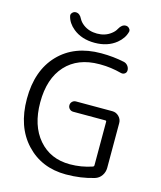

<svg xmlns="http://www.w3.org/2000/svg" viewBox="-135 -1056 957 1141"><g transform="rotate(15 343.5 -486.0)"><path d="M397.5 -762.7Q472.7 -762.7 541 -748Q555.7 -744.1 564.9 -731.9Q574.2 -719.7 574.2 -705.1Q574.2 -691.4 564 -684.1Q553.7 -676.8 541 -679.7Q474.6 -697.3 410.2 -697.3Q407.2 -697.3 404.3 -697.3Q271.5 -697.3 196.8 -615.7Q122.1 -534.2 122.1 -387.7Q122.1 -245.1 194.3 -161.1Q266.6 -77.1 386.7 -77.1Q457 -77.1 523.4 -99.6Q530.3 -102.5 530.3 -109.4V-377Q530.3 -383.8 523.4 -383.8H326.2Q312.5 -383.8 303.2 -393.1Q293.9 -402.3 293.9 -415.5Q293.9 -428.7 303.2 -438Q312.5 -447.3 326.2 -447.3H549.8Q573.2 -447.3 590.3 -430.2Q607.4 -413.1 607.4 -389.6V-114.3Q607.4 -87.9 592.8 -66.4Q578.1 -44.9 552.7 -37.1Q471.7 -12.7 379.9 -12.7Q229.5 -12.7 134.8 -114.3Q40 -215.8 40 -387.7Q40 -561.5 136.2 -662.1Q232.4 -762.7 397.5 -762.7ZM426.8 -896.5Q446.3 -911.1 455.1 -928.7Q471.7 -959 496.1 -959Q508.8 -959 517.6 -949.2Q524.4 -942.4 524.4 -933.6Q524.4 -930.7 523.4 -927.7Q512.7 -886.7 474.6 -855.5Q421.9 -812.5 341.8 -812.5Q261.7 -812.5 209 -855.5Q170.9 -886.7 161.1 -927.7Q160.2 -931.6 160.2 -934.6Q160.2 -942.4 167 -949.2Q175.8 -959 188.5 -959Q212.9 -959 227.5 -928.7Q237.3 -910.2 256.8 -895.5Q292 -869.1 341.8 -869.1Q391.6 -869.1 426.8 -896.5Z"/></g></svg>

Font: Gen Jyuu Gothic P Normal
Style: Regular
Weight: 300
Designer: [Source Han Sans]
Ryoko NISHIZUKA  (kana & ideographs); Paul D. Hunt (Latin, Greek & Cyrillic); Wenlong ZHANG  (bopomofo
Version: Version 1.002.20150607